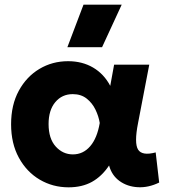

<svg xmlns="http://www.w3.org/2000/svg" viewBox="-20 -787 730 822"><path d="M273.5 15Q206 15 150 -18Q94 -51 60.8 -111.8Q27.5 -172.5 27.5 -255Q27.5 -338 60.5 -398.5Q93.5 -459 148.8 -492Q204 -525 271.5 -525Q332 -525 378.5 -497.8Q425 -470.5 452 -419.5L468.5 -510H619L571 -260Q554 -174 571.2 -146.5Q588.5 -119 646.5 -134.5L661.5 -5.5Q615.5 17 570.2 14.5Q525 12 491.8 -12Q458.5 -36 447 -78.5Q416 -32 373.8 -8.5Q331.5 15 273.5 15ZM292 -126Q336 -126 366 -160.8Q396 -195.5 407 -260.5Q402.5 -289 388.8 -317.5Q375 -346 351 -365Q327 -384 291.5 -384Q245.5 -384 216.8 -349.8Q188 -315.5 188 -256Q188 -193.5 218.5 -159.8Q249 -126 292 -126ZM268.5 -585 337.5 -767H501L417 -585Z"/></svg>

Font: Geologica
Style: Bold
Weight: 700
Designer: Sindre Bremnes, Frode Helland
Foundry: Monokrom Skriftforlag AS
Version: Version 1.010; ttfautohint (v1.8.4.7-5d5b);gftools[0.9.28]